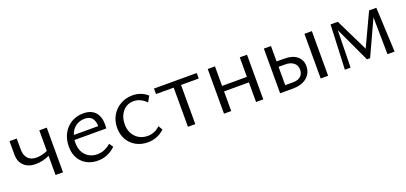

<svg xmlns="http://www.w3.org/2000/svg" viewBox="8 -1043 3538 1672"><g transform="rotate(-20 1776.5 -207.0)"><path d="M58 -291V-414H125V-314Q125 -259 152.5 -229Q180 -199 232 -199Q257 -199 285.5 -206Q314 -213 334 -223V-414H403V0H334V-178Q307 -164 272.5 -156Q238 -148 206 -148Q138 -148 98 -186Q58 -224 58 -291Z M527 -193Q527 -260 555 -312Q583 -364 632 -393Q681 -422 742 -422Q815 -422 852.5 -381Q890 -340 890 -265Q890 -252 888 -230H593L592 -202Q592 -131 633 -88Q674 -45 740 -45Q808 -45 865 -96L890 -59Q818 9 727 9Q637 9 582 -45.5Q527 -100 527 -193ZM829 -273Q827 -324 805 -349Q783 -374 738 -374Q689 -374 653.5 -347Q618 -320 603 -273Z M978 -201Q978 -264 1007 -314.5Q1036 -365 1086.5 -394Q1137 -423 1199 -423Q1279 -423 1337 -371L1308 -318Q1254 -372 1191 -372Q1128 -372 1089.5 -325Q1051 -278 1051 -208Q1051 -135 1095 -90Q1139 -45 1206 -45Q1238 -45 1267.5 -57Q1297 -69 1321 -93L1344 -54Q1311 -22 1271 -7Q1231 8 1188 8Q1128 8 1080 -18.5Q1032 -45 1005 -92.5Q978 -140 978 -201Z M1561 -363H1397V-414H1793V-363H1629V0H1561Z M2192 -182H1962V0H1895V-414H1962V-233H2192V-414H2259V0H2192Z M2415 -414H2481V-271H2552Q2627 -271 2669 -237Q2711 -203 2711 -144Q2711 -79 2663 -39.5Q2615 0 2536 0H2415ZM2555 -51Q2599 -51 2624 -73Q2649 -95 2649 -133Q2649 -174 2620.5 -197.5Q2592 -221 2541 -221H2481V-51ZM2791 -414H2860V0H2791Z M3033 -413H3100L3248 -110L3390 -413H3457L3476 0H3410L3405 -343L3256 -19H3227L3075 -344L3068 0H3015Z"/></g></svg>

Font: QiushuiShotai Bright
Style: Regular
Weight: 400
Designer: Christian Thalmann (Catharsis Fonts)
Version: Version 1.250;